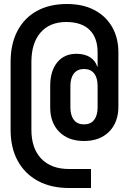

<svg xmlns="http://www.w3.org/2000/svg" viewBox="-20 -760 640 960"><path d="M325 180Q235 180 169.5 144.5Q104 109 68.5 44Q33 -21 33 -111V-450Q33 -540 67 -605Q101 -670 164 -705Q227 -740 315 -740Q395 -740 452.5 -709.5Q510 -679 541 -624.5Q572 -570 572 -498V-228Q572 -148 525.5 -101.5Q479 -55 400 -55Q322 -55 276.5 -100.5Q231 -146 231 -223V-330Q231 -405 266 -448Q301 -491 362 -491Q403 -491 430 -474Q457 -457 466 -427H468V-498Q468 -571 428 -610.5Q388 -650 311 -650Q229 -650 183 -597.5Q137 -545 137 -450V-111Q137 -18 186.5 33.5Q236 85 325 85H435V180ZM400 -138Q433 -138 450.5 -160.5Q468 -183 468 -223V-330Q468 -371 450.5 -393Q433 -415 400 -415Q367 -415 349.5 -392.5Q332 -370 332 -330V-223Q332 -183 349.5 -160.5Q367 -138 400 -138Z"/></svg>

Font: Pitagon Sans Mono
Style: Bold
Weight: 700
Monospace: yes
Designer: Travis Tran
Foundry: Pitagon
Version: Version 1.001; ttfautohint (v1.8.4.7-5d5b);gftools[0.9.26]